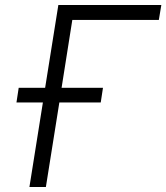

<svg xmlns="http://www.w3.org/2000/svg" viewBox="-20 -750 667 770"><path d="M98 0 152 -339H46L55 -398H161L214 -730H627L617 -670H270L227 -398H393L384 -339H218L164 0Z"/></svg>

Font: NKDuy Mono ExtraLight
Style: Italic
Weight: 200
Italic angle: -9°
Monospace: yes
Designer: NKDuy
Foundry: NKDuy
Version: Version 2.251; ttfautohint (v1.8.4.7-5d5b)